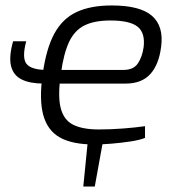

<svg xmlns="http://www.w3.org/2000/svg" viewBox="-20 -517 655 703"><path d="M358 -5 327 166H285L302 -5ZM326 12Q245 12 199.5 -13.5Q154 -39 138.5 -95.5Q123 -152 136 -244Q149 -339 179 -394Q209 -449 260.5 -473Q312 -497 389 -497Q493 -497 536.5 -459Q580 -421 570 -346Q562 -281 530.5 -246Q499 -211 440 -211H140Q90 -211 59.5 -226Q29 -241 20.5 -275Q12 -309 28 -366H76Q60 -306 76.5 -284Q93 -262 147 -261H432Q469 -261 485 -285Q501 -309 506 -345Q512 -397 483.5 -419.5Q455 -442 384 -442Q326 -442 289.5 -424Q253 -406 233 -363.5Q213 -321 203 -248Q191 -167 202 -122.5Q213 -78 247.5 -60.5Q282 -43 342 -43Q385 -43 430.5 -46.5Q476 -50 511 -55V-12Q491 -4 457.5 1Q424 6 388.5 9Q353 12 326 12Z"/></svg>

Font: Exo 2 Light
Style: Italic
Weight: 300
Italic angle: -8°
Designer: Natanael Gama
Foundry: Natanael Gama
Version: Version 2.010